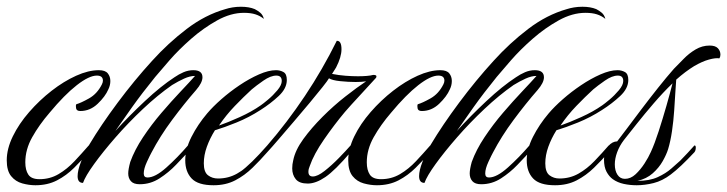

<svg xmlns="http://www.w3.org/2000/svg" viewBox="-27 -542 2155 569"><path d="M78 7Q59 7 39 1.5Q19 -4 6 -20Q-7 -36 -7 -67Q-7 -101 11 -138Q29 -175 59.5 -210Q90 -245 126 -273Q162 -301 198.5 -317.5Q235 -334 266 -334Q285 -334 292.5 -324.5Q300 -315 300 -302Q300 -289 294 -277Q285 -256 262.5 -234.5Q240 -213 211 -213Q200 -213 198.5 -221Q197 -229 199 -233Q213 -237 237 -250.5Q261 -264 275 -292Q278 -298 278 -303Q278 -318 260 -318Q237 -318 200.5 -289.5Q164 -261 120 -208Q89 -172 68.5 -135.5Q48 -99 48 -61Q48 -38 57 -24.5Q66 -11 90 -11Q121 -11 146.5 -26Q172 -41 194 -64.5Q216 -88 236 -111Q240 -111 240 -105Q240 -96 236 -91Q216 -68 193 -45Q170 -22 142 -7.5Q114 7 78 7Z M387 4Q369 4 361 -5Q353 -14 353 -28Q353 -40 359 -62Q372 -98 397 -135.5Q422 -173 451.5 -207.5Q481 -242 508 -270.5Q535 -299 551 -317Q536 -317 518.5 -309Q501 -301 483 -290Q440 -260 396.5 -219Q353 -178 315.5 -135Q278 -92 252 -56Q226 -20 219 0Q203 0 203 -20Q203 -37 213 -62.5Q223 -88 238 -114Q272 -171 321.5 -237.5Q371 -304 424 -362Q471 -414 526 -456Q581 -498 641 -515Q650 -518 662 -520Q674 -522 687 -522Q711 -522 728 -515Q736 -511 744 -504.5Q752 -498 755 -486Q744 -495 730 -499.5Q716 -504 696 -504Q657 -504 616.5 -481.5Q576 -459 539.5 -427Q503 -395 475.5 -363.5Q448 -332 433 -314Q394 -266 364.5 -224.5Q335 -183 315 -154Q355 -198 402.5 -242.5Q450 -287 490 -313Q503 -322 517 -328Q531 -334 546 -334Q573 -334 573 -313Q573 -297 554 -275Q519 -235 483 -186.5Q447 -138 422 -90Q418 -83 408.5 -62.5Q399 -42 399 -28Q399 -16 410 -16Q433 -16 466 -45.5Q499 -75 530 -111Q534 -111 534 -105Q534 -96 530 -91Q516 -76 494.5 -53.5Q473 -31 446 -13.5Q419 4 387 4Z M606 7Q560 7 541 -13Q522 -33 522 -67Q522 -100 540.5 -136.5Q559 -173 587 -206Q604 -226 629 -248Q654 -270 683 -289.5Q712 -309 740.5 -321.5Q769 -334 791 -334Q803 -334 813 -328.5Q823 -323 823 -305Q823 -280 799 -257.5Q775 -235 745 -216Q711 -194 674 -179Q637 -164 610 -156Q595 -132 586 -107Q577 -82 577 -58Q577 -32 589.5 -22.5Q602 -13 619 -13Q650 -13 675.5 -27.5Q701 -42 723 -65Q745 -88 765 -111Q769 -111 769 -105Q769 -96 765 -91Q745 -68 721.5 -45Q698 -22 670 -7.5Q642 7 606 7ZM622 -170Q648 -179 683.5 -195Q719 -211 746 -230Q752 -234 767 -246.5Q782 -259 795 -274.5Q808 -290 808 -302Q808 -318 792 -318Q775 -318 753.5 -303Q732 -288 719 -277Q695 -255 669 -228Q643 -201 622 -170Z M885 2Q860 2 849.5 -11Q839 -24 839 -43Q839 -55 842 -67Q848 -97 872 -130Q896 -163 929 -196Q962 -229 996.5 -256Q1031 -283 1058 -301Q1046 -299 1027 -299Q1005 -299 981 -301.5Q957 -304 948 -310Q944 -303 928.5 -283.5Q913 -264 890.5 -237Q868 -210 844 -182Q820 -154 799 -129.5Q778 -105 765 -91Q752 -76 729.5 -55.5Q707 -35 684.5 -19Q662 -3 647 -3Q640 -3 638.5 -6Q637 -9 637 -10Q653 -10 684.5 -32.5Q716 -55 765 -111Q824 -179 876.5 -257.5Q929 -336 971 -421H972Q985 -421 985 -396Q985 -373 969 -342Q965 -335 957 -323Q977 -319 997 -317.5Q1017 -316 1034 -316Q1048 -316 1060 -317Q1072 -318 1079 -320Q1088 -320 1088.5 -316.5Q1089 -313 1087 -311Q1083 -307 1070.5 -293Q1058 -279 1042.5 -262.5Q1027 -246 1014 -231.5Q1001 -217 995 -210Q964 -173 933.5 -129Q903 -85 891 -50Q887 -41 887 -33Q887 -19 900 -19Q914 -19 935 -35.5Q956 -52 977.5 -74Q999 -96 1012 -111Q1016 -111 1016 -105Q1016 -96 1012 -91Q966 -37 937.5 -17.5Q909 2 885 2Z M1090 7Q1071 7 1051 1.5Q1031 -4 1018 -20Q1005 -36 1005 -67Q1005 -101 1023 -138Q1041 -175 1071.5 -210Q1102 -245 1138 -273Q1174 -301 1210.5 -317.5Q1247 -334 1278 -334Q1297 -334 1304.5 -324.5Q1312 -315 1312 -302Q1312 -289 1306 -277Q1297 -256 1274.5 -234.5Q1252 -213 1223 -213Q1212 -213 1210.5 -221Q1209 -229 1211 -233Q1225 -237 1249 -250.5Q1273 -264 1287 -292Q1290 -298 1290 -303Q1290 -318 1272 -318Q1249 -318 1212.5 -289.5Q1176 -261 1132 -208Q1101 -172 1080.5 -135.5Q1060 -99 1060 -61Q1060 -38 1069 -24.5Q1078 -11 1102 -11Q1133 -11 1158.5 -26Q1184 -41 1206 -64.5Q1228 -88 1248 -111Q1252 -111 1252 -105Q1252 -96 1248 -91Q1228 -68 1205 -45Q1182 -22 1154 -7.5Q1126 7 1090 7Z M1399 4Q1381 4 1373 -5Q1365 -14 1365 -28Q1365 -40 1371 -62Q1384 -98 1409 -135.5Q1434 -173 1463.5 -207.5Q1493 -242 1520 -270.5Q1547 -299 1563 -317Q1548 -317 1530.5 -309Q1513 -301 1495 -290Q1452 -260 1408.5 -219Q1365 -178 1327.5 -135Q1290 -92 1264 -56Q1238 -20 1231 0Q1215 0 1215 -20Q1215 -37 1225 -62.5Q1235 -88 1250 -114Q1284 -171 1333.5 -237.5Q1383 -304 1436 -362Q1483 -414 1538 -456Q1593 -498 1653 -515Q1662 -518 1674 -520Q1686 -522 1699 -522Q1723 -522 1740 -515Q1748 -511 1756 -504.5Q1764 -498 1767 -486Q1756 -495 1742 -499.5Q1728 -504 1708 -504Q1669 -504 1628.5 -481.5Q1588 -459 1551.5 -427Q1515 -395 1487.5 -363.5Q1460 -332 1445 -314Q1406 -266 1376.5 -224.5Q1347 -183 1327 -154Q1367 -198 1414.5 -242.5Q1462 -287 1502 -313Q1515 -322 1529 -328Q1543 -334 1558 -334Q1585 -334 1585 -313Q1585 -297 1566 -275Q1531 -235 1495 -186.5Q1459 -138 1434 -90Q1430 -83 1420.5 -62.5Q1411 -42 1411 -28Q1411 -16 1422 -16Q1445 -16 1478 -45.5Q1511 -75 1542 -111Q1546 -111 1546 -105Q1546 -96 1542 -91Q1528 -76 1506.5 -53.5Q1485 -31 1458 -13.5Q1431 4 1399 4Z M1618 7Q1572 7 1553 -13Q1534 -33 1534 -67Q1534 -100 1552.5 -136.5Q1571 -173 1599 -206Q1616 -226 1641 -248Q1666 -270 1695 -289.5Q1724 -309 1752.5 -321.5Q1781 -334 1803 -334Q1815 -334 1825 -328.5Q1835 -323 1835 -305Q1835 -280 1811 -257.5Q1787 -235 1757 -216Q1723 -194 1686 -179Q1649 -164 1622 -156Q1607 -132 1598 -107Q1589 -82 1589 -58Q1589 -32 1601.5 -22.5Q1614 -13 1631 -13Q1662 -13 1687.5 -27.5Q1713 -42 1735 -65Q1757 -88 1777 -111Q1781 -111 1781 -105Q1781 -96 1777 -91Q1757 -68 1733.5 -45Q1710 -22 1682 -7.5Q1654 7 1618 7ZM1634 -170Q1660 -179 1695.5 -195Q1731 -211 1758 -230Q1764 -234 1779 -246.5Q1794 -259 1807 -274.5Q1820 -290 1820 -302Q1820 -318 1804 -318Q1787 -318 1765.5 -303Q1744 -288 1731 -277Q1707 -255 1681 -228Q1655 -201 1634 -170Z M1860 7Q1840 7 1821.5 3Q1803 -1 1789 -11Q1778 -19 1770.5 -33Q1763 -47 1763 -69Q1763 -95 1775.5 -109Q1788 -123 1802 -123Q1813 -137 1832 -162.5Q1851 -188 1874.5 -219Q1898 -250 1923 -281.5Q1948 -313 1970 -338Q1984 -352 1999.5 -368Q2015 -384 2034.5 -395.5Q2054 -407 2076 -407Q2093 -407 2100.5 -399Q2108 -391 2108 -380Q2108 -374 2105 -369Q2094 -371 2074 -365.5Q2054 -360 2030 -346Q2004 -330 1977 -306Q1976 -294 1974.5 -269.5Q1973 -245 1971 -214.5Q1969 -184 1964.5 -153.5Q1960 -123 1953 -100Q1948 -84 1937 -64.5Q1926 -45 1907.5 -28.5Q1889 -12 1862 -6Q1898 -6 1922 -17Q1946 -28 1962.5 -42.5Q1979 -57 1989 -66Q1997 -74 2011 -89Q2025 -104 2031 -111Q2035 -111 2035 -105Q2035 -96 2031 -91Q1989 -46 1961 -25Q1936 -6 1910 0.5Q1884 7 1860 7ZM1825 -12Q1842 -12 1856.5 -25.5Q1871 -39 1883 -57.5Q1895 -76 1902 -92Q1913 -116 1925 -153Q1937 -190 1948 -228.5Q1959 -267 1966 -295Q1938 -268 1910.5 -236Q1883 -204 1860 -175Q1837 -146 1822 -127Q1809 -110 1802 -91Q1795 -72 1795 -55Q1795 -36 1803 -24Q1811 -12 1825 -12Z"/></svg>

Font: Luxurious Script
Style: Regular
Weight: 400
Designer: Robert E. Leuschke
Foundry: Robert E. Leuschke
Version: Version 1.010; ttfautohint (v1.8.3)